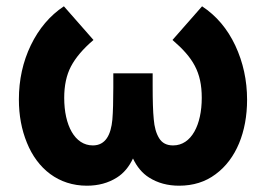

<svg xmlns="http://www.w3.org/2000/svg" viewBox="-20 -575 845 610"><path d="M256 15C292 15 324 6.5 351.5 -11C373 -24.5 390 -45 402.5 -71.5C415 -45 432 -24.5 453.5 -11C481 6.5 513 15 549 15C593.5 15 632.5 3 665 -21.5C730.5 -69.5 765 -156.5 765 -258C765 -319.5 752.5 -377 727.5 -430.5C702.5 -483.5 667.5 -525 622 -555L528 -448C593 -392 621 -346.5 621 -264C621 -179 588.5 -113 530 -113C509.5 -113 495 -120.5 485.5 -136C476 -151.5 470.5 -171.5 468.5 -196C466 -220.5 465 -255.5 465 -302V-342H340V-297.5C340 -253 339 -219 337 -195C332.5 -147 315.5 -113 275 -113C217.5 -113 184 -177 184 -264C184 -303 191 -336.5 205.5 -364C220 -391.5 243.5 -419.5 277 -448L183 -555C138.5 -525.5 103.5 -484 78 -431.5C52.5 -378.5 40 -321 40 -259C40 -208.5 48.5 -163 65.5 -121.5C99 -38.5 166 15 256 15Z"/></svg>

Font: Vela Sans ExtBd
Style: Regular
Weight: 800
Designer: Principal design: Mikhail Sharanda - project Manrope.
Design modification: Ravid Balaliev
Foundry: Mikhail Sharanda
Version: Version 1.001